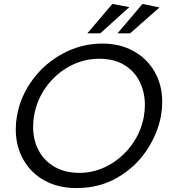

<svg xmlns="http://www.w3.org/2000/svg" viewBox="-20 -940 873 974"><path d="M797 -354Q803 -390 803 -423Q803 -507 765.5 -574Q728 -641 659 -680Q590 -719 499 -719Q395 -719 302 -670Q209 -621 146.5 -537Q84 -453 66 -352Q60 -318 60 -284Q60 -199 98 -131Q136 -63 205.5 -24.5Q275 14 368 14Q484 14 575.5 -39Q667 -92 723.5 -176.5Q780 -261 797 -354ZM715 -407Q715 -382 710 -350Q696 -271 648.5 -205.5Q601 -140 531 -101.5Q461 -63 382 -63Q311 -63 258 -93Q205 -123 176.5 -176Q148 -229 148 -296Q148 -329 153 -354Q167 -434 214.5 -499.5Q262 -565 332.5 -603.5Q403 -642 484 -642Q560 -642 612 -609.5Q664 -577 689.5 -524Q715 -471 715 -407ZM636 -904 550 -920 423 -771H489ZM789 -902 703 -920 576 -771H640Z"/></svg>

Font: Geom Light
Style: Italic
Weight: 300
Italic angle: -10°
Version: Version 1.102